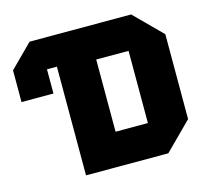

<svg xmlns="http://www.w3.org/2000/svg" viewBox="-101 -818 1014 935"><g transform="rotate(-15 406.0 -350.0)"><path d="M171 -548V-426H10V-586L124 -700H636L772 -564V-136L636 0H221V-548ZM415 -168H578V-532H415Z"/></g></svg>

Font: Tektur ExtraBold
Style: Regular
Weight: 800
Designer: Adam Jagosz
Foundry: Adam Jagosz
Version: Version 1.005;gftools[0.9.30]